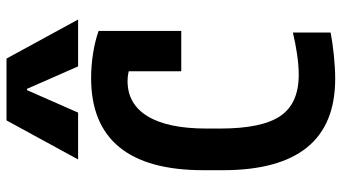

<svg xmlns="http://www.w3.org/2000/svg" viewBox="-250 -790 1050 590"><g transform="rotate(-90 275.0 -495.0)"><path d="M328 10Q187 10 117 -76.5Q47 -163 47 -335V-395Q47 -567 118 -653.5Q189 -740 330 -740Q368 -740 406 -734Q444 -728 475 -717V-463H351V-694L405 -598Q365 -628 321 -628Q250 -628 212.5 -566Q175 -504 175 -386V-344Q175 -215 213.5 -158.5Q252 -102 340 -102Q368 -102 402.5 -107Q437 -112 470 -120V-4Q439 2 399.5 6Q360 10 328 10ZM80 -780 200 -1000H390L510 -780H366L297 -937H293L224 -780Z"/></g></svg>

Font: M PLUS Code Latin SemiExpanded SemiBold
Style: Regular
Weight: 600
Width: 6
Designer: Coji Morishita
Foundry: UNDERFOREST DESIGN
Version: Version 1.002; ttfautohint (v1.8.3)